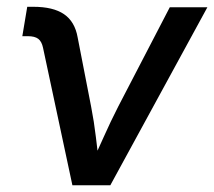

<svg xmlns="http://www.w3.org/2000/svg" viewBox="-20 -551 637 571"><path d="M195.3 0 107.9 -409.2Q104 -427.7 93.8 -435.5Q83.5 -443.4 62.5 -443.4H46.4L61 -530.8H79.1Q138.2 -530.8 170.4 -508.8Q202.6 -486.8 210.9 -439.9L251 -233.9Q259.8 -189 265.1 -143.8Q270.5 -98.6 275.9 -54.2H248Q268.6 -99.1 288.6 -144Q308.6 -189 331.5 -233.9L484.9 -529.3H596.7L308.1 0Z"/></svg>

Font: Inter 24pt Medium
Style: Italic
Weight: 500
Italic angle: -9.3988°
Designer: Rasmus Andersson
Foundry: rsms
Version: Version 4.001;git-66647c0bb